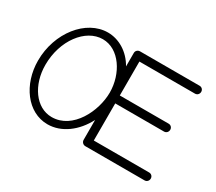

<svg xmlns="http://www.w3.org/2000/svg" viewBox="-125 -940 1348 1196"><g transform="rotate(30 549.0 -342.0)"><path d="M610 -57V-324H961C977 -324 989 -337 989 -353C989 -369 977 -381 961 -381H610V-625H1010C1026 -625 1038 -638 1038 -654C1038 -670 1026 -682 1010 -682H582C566 -682 553 -670 553 -654V-557C508 -638 430 -684 351 -684C195 -684 60 -515 60 -315C60 -145 164 0 309 0C409 0 500 -69 553 -172V-29C553 -13 566 0 582 0H1008C1024 0 1036 -13 1036 -29C1036 -45 1024 -57 1008 -57ZM309 -52C195 -52 113 -171 113 -315C113 -491 221 -632 344 -632C463 -632 547 -500 547 -365C547 -232 460 -52 309 -52Z"/></g></svg>

Font: Comic Neue
Style: Normal
Weight: 400
Designer: Craig Rozynski
Foundry: Craig Rozynski
Version: Version 2.003